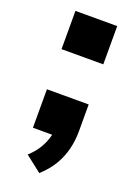

<svg xmlns="http://www.w3.org/2000/svg" viewBox="-130 -552 545 769"><g transform="rotate(20 142.5 -168.0)"><path d="M140 162 71 108Q94 87 108.5 64.5Q123 42 131 18Q139 -6 140 -31L175 0H54V-164H232V-50Q232 -10 223 26.5Q214 63 194.5 96.5Q175 130 140 162ZM54 -335V-498H232V-335Z"/></g></svg>

Font: Nunito Sans 9pt ExtraBold
Style: Regular
Weight: 800
Version: Version 3.101;gftools[0.9.27]